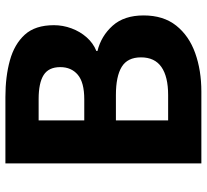

<svg xmlns="http://www.w3.org/2000/svg" viewBox="-48 -736 783 728"><g transform="rotate(-90 344.0 -371.5)"><path d="M89 0V-743H341Q418 -743 479.5 -726Q541 -709 577 -669.5Q613 -630 613 -559Q613 -525 601 -492.5Q589 -460 567 -435Q545 -410 515 -398V-394Q572 -380 611 -336.5Q650 -293 650 -219Q650 -144 611.5 -95.5Q573 -47 507.5 -23.5Q442 0 361 0ZM252 -444H332Q396 -444 425 -468.5Q454 -493 454 -535Q454 -579 424 -598Q394 -617 333 -617H252ZM252 -126H348Q418 -126 454.5 -151.5Q491 -177 491 -229Q491 -280 455 -302Q419 -324 348 -324H252Z"/></g></svg>

Font: Noto Sans HK Thin ExtraBold
Style: Regular
Weight: 800
Version: Version 2.004-H2;hotconv 1.0.118;makeotfexe 2.5.65603